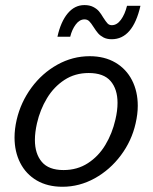

<svg xmlns="http://www.w3.org/2000/svg" viewBox="-20 -711 589 741"><path d="M36.1 -180.7Q36.1 -212.9 44.4 -249Q60.1 -316.4 101.3 -372.6Q142.6 -428.7 201.4 -461.4Q260.3 -494.1 326.2 -494.1Q383.3 -494.1 425.3 -469.5Q467.3 -444.8 489.5 -401.4Q511.7 -357.9 511.7 -302.7Q511.7 -271 503.4 -234.9Q488.3 -167.5 446.5 -111.6Q404.8 -55.7 345.7 -22.9Q286.6 9.8 221.2 9.8Q163.6 9.8 121.8 -14.6Q80.1 -39.1 58.1 -82.3Q36.1 -125.5 36.1 -180.7ZM425.3 -249Q433.6 -283.7 433.6 -314Q433.6 -366.7 407 -397.9Q380.4 -429.2 322.3 -429.2Q269.5 -429.2 228.8 -402.6Q188 -376 161.4 -332Q134.8 -288.1 122.6 -234.9Q114.7 -199.7 114.7 -170.9Q114.7 -117.7 141.4 -86.2Q168 -54.7 225.1 -54.7Q278.3 -54.7 319.3 -81.3Q360.4 -107.9 386.7 -151.9Q413.1 -195.8 425.3 -249ZM341.3 -606.4Q331.5 -622.1 324.2 -629.2Q316.9 -636.2 306.2 -636.2Q287.1 -636.2 272.5 -616.7Q257.8 -597.2 251 -569.3H201.7Q214.4 -627 241.2 -659.2Q268.1 -691.4 305.7 -691.4Q325.7 -691.4 339.6 -684.3Q353.5 -677.2 361.8 -667.5Q370.1 -657.7 378.9 -642.6Q388.7 -627.4 395 -620.6Q401.4 -613.8 411.6 -613.8Q431.2 -613.8 446.5 -634.5Q461.9 -655.3 470.2 -688.5H522Q507.3 -624 479.5 -591.8Q451.7 -559.6 411.1 -559.6Q392.6 -559.6 379.6 -566.4Q366.7 -573.2 358.6 -582.5Q350.6 -591.8 341.3 -606.4Z"/></svg>

Font: Acari Sans
Style: Italic
Weight: 400
Italic angle: -13°
Designer: Alfredo Marco Pradil and Stefan Peev
Foundry: Hanken Design Co.
Version: Version 1.045;January 11, 2019;FontCreator 11.5.0.2425 64-bi